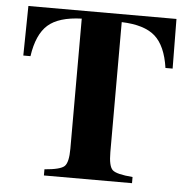

<svg xmlns="http://www.w3.org/2000/svg" viewBox="-50 -725 767 775"><g transform="rotate(5 333.5 -338.0)"><path d="M636 -475H607Q594 -564 550.5 -602.5Q507 -641 415 -644V-117Q415 -60 431.5 -45Q448 -30 513 -25V0H156V-25Q220 -30 236.5 -45.5Q253 -61 253 -117V-644Q160 -641 116.5 -602.5Q73 -564 60 -475H31L34 -676H634Z"/></g></svg>

Font: STIX MathJax Main
Style: Bold
Weight: 700
Designer: MicroPress Inc., with final additions and corrections provided by Coen Hoffman, Elsevier (retired)
Version: Version 1.1.1